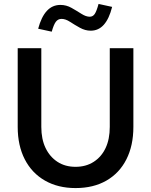

<svg xmlns="http://www.w3.org/2000/svg" viewBox="-20 -945 768 976"><path d="M364 11Q275 11 208.5 -27Q142 -65 106 -135Q70 -205 70 -300V-700H190V-300Q190 -238 211.5 -193Q233 -148 272 -122.5Q311 -97 364 -97Q417 -97 456.5 -122.5Q496 -148 517 -193Q538 -238 538 -300V-700H658V-300Q658 -205 622.5 -135Q587 -65 521 -27Q455 11 364 11ZM243 -784 174 -799Q190 -859 218 -889.5Q246 -920 287 -920Q317 -920 343.5 -905Q370 -890 393.5 -875Q417 -860 436 -860Q452 -860 461.5 -874Q471 -888 481 -925L550 -910Q535 -850 508 -819.5Q481 -789 441 -789Q413 -789 386 -804Q359 -819 336 -834Q313 -849 293 -849Q275 -849 264 -834.5Q253 -820 243 -784Z"/></svg>

Font: Red Hat Text Medium
Style: Regular
Weight: 500
Designer: Pentagram, MCKL
Foundry: Pentagram, MCKL
Version: Version 1.023